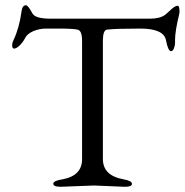

<svg xmlns="http://www.w3.org/2000/svg" viewBox="-20 -714 711 739"><path d="M653.8 -561V-548.8Q653.8 -539.1 649.4 -527.8Q645 -516.6 638.2 -517.1Q627 -517.1 619.1 -558.1Q611.3 -604 519.5 -604Q427.7 -604 392.1 -600.1Q376 -598.1 376 -557.1V-102.1Q376 -38.1 455.1 -23.9Q488.3 -18.1 487.8 -6.3Q487.8 5.4 459 4.9L341.8 0L213.9 4.9Q185.1 4.9 185.1 -6.8Q185.1 -18.6 221.2 -23.9Q296.4 -38.1 295.9 -102.1V-557.1Q295.9 -597.2 277.8 -600.1Q258.8 -604 204.1 -604H157.2Q131.8 -604 108.4 -594.2Q85 -584 77.1 -568.4Q69.3 -552.7 56.6 -540Q43.9 -527.3 34.2 -526.9Q27.3 -526.9 26.9 -538.6Q26.9 -550.3 32.2 -560.1Q54.2 -606 63 -670.9Q65.9 -693.8 80.1 -693.8Q87.9 -693.8 105 -662.1Q116.2 -642.1 174.8 -642.1H556.2Q594.2 -642.1 613.8 -655.8Q620.6 -660.6 637.2 -676.3Q653.8 -691.9 664.1 -691.9Q670.9 -691.9 670.9 -668.9L669.9 -660.2Q653.8 -594.2 653.8 -561Z"/></svg>

Font: EBGaramond
Style: Regular
Weight: 400
Version: Version 000.012g